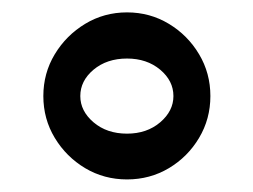

<svg xmlns="http://www.w3.org/2000/svg" viewBox="-20 -471 405 307"><path d="M49.3 -317.4Q49.3 -354 67.6 -384.3Q85.9 -414.6 116.2 -432.9Q146.5 -451.2 183.1 -451.2Q219.7 -451.2 250 -432.9Q280.3 -414.6 298.3 -384.3Q316.4 -354 316.4 -317.4Q316.4 -280.8 298.3 -250.5Q280.3 -220.2 250 -202.1Q219.7 -184.1 183.1 -184.1Q146.5 -184.1 116.2 -202.1Q85.9 -220.2 67.6 -250.5Q49.3 -280.8 49.3 -317.4ZM108.4 -317.4Q108.4 -293.5 129.6 -275.4Q150.9 -257.3 183.1 -257.3Q214.8 -257.3 236.1 -275.4Q257.3 -293.5 257.3 -317.4Q257.3 -341.8 236.1 -359.6Q214.8 -377.4 183.1 -377.4Q150.9 -377.4 129.6 -359.6Q108.4 -341.8 108.4 -317.4Z"/></svg>

Font: Pinar-DS3-FD SemiBold
Style: Regular
Weight: 600
Designer: Amin Abedi
Version: Version 3.000